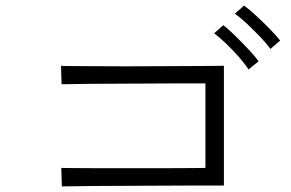

<svg xmlns="http://www.w3.org/2000/svg" viewBox="-20 -822 1040 686"><path d="M201 -156 199 -222Q205 -222 241.5 -221.5Q278 -221 332.5 -221Q387 -221 449 -221Q511 -221 567.5 -221Q624 -221 664 -221.5Q704 -222 714 -222V-524Q707 -524 677 -524Q647 -524 602 -524Q557 -524 505.5 -523.5Q454 -523 402 -523Q350 -523 306.5 -522.5Q263 -522 234 -521.5Q205 -521 200 -521L198 -587Q205 -586 238 -586Q271 -586 321.5 -585.5Q372 -585 430.5 -585Q489 -585 547.5 -585.5Q606 -586 656.5 -586Q707 -586 740 -586.5Q773 -587 780 -587V-159Q767 -159 730.5 -159Q694 -159 643.5 -159Q593 -159 535 -158.5Q477 -158 421 -158Q365 -158 317 -157.5Q269 -157 238 -156.5Q207 -156 201 -156ZM946 -647Q932 -667 909 -691Q886 -715 862 -737.5Q838 -760 819 -773L852 -802Q869 -790 894.5 -766.5Q920 -743 944 -718.5Q968 -694 981 -677ZM868 -574Q855 -594 833 -619Q811 -644 787.5 -666.5Q764 -689 745 -703L778 -732Q795 -719 820 -694.5Q845 -670 868.5 -645Q892 -620 904 -603Z"/></svg>

Font: Zen Kaku Gothic New
Style: Regular
Weight: 400
Designer: Yoshimichi Ohira
Foundry: Positype
Version: Version 1.001